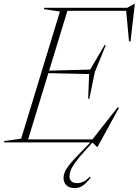

<svg xmlns="http://www.w3.org/2000/svg" viewBox="-60 -746 726 1006"><path d="M254 -685.5 170 -698 172 -705H298L82.5 0H-39.5L-37.5 -7L51 -19.5ZM402 -228.5 407 -358 182 -363 186.5 -375.5 412.5 -381.5 488 -510H494.5L437 -369L408 -228.5ZM624 -529.5 616 -529 600.5 -696 623 -689.5H256L261 -705H606.5L644 -726H646.5ZM448 24 423.5 0H45.5L50.5 -15.5H445.5L418.5 -8.5L557 -184.5L563 -180.5L451 24ZM304 177.5Q304 194.5 314.2 204Q324.5 213.5 345.5 213.5Q361.5 213.5 377.2 205.8Q393 198 411 180L415.5 184.5Q391.5 214.5 373 227Q354.5 239.5 331.5 239.5Q302.5 239.5 287.8 224.5Q273 209.5 273 186.5Q273 171.5 279.2 156Q285.5 140.5 302.5 118.5Q319.5 96.5 352 63.5L418 -5H429.5L384.5 45Q350.5 82.5 333 107.2Q315.5 132 309.8 148.2Q304 164.5 304 177.5Z"/></svg>

Font: Newsreader 60pt ExtraLight
Style: Italic
Weight: 250
Italic angle: -17°
Designer: Hugues Gentile
Foundry: Production Type
Version: Version 1.003